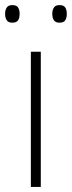

<svg xmlns="http://www.w3.org/2000/svg" viewBox="-32 -733 282 753"><path d="M128 0H89V-530H128ZM-12 -679Q-12 -694 -5.5 -703.5Q1 -713 16 -713Q33 -713 39 -703.5Q45 -694 45 -679Q45 -663 39 -653.5Q33 -644 16 -644Q1 -644 -5.5 -653.5Q-12 -663 -12 -679ZM173 -679Q173 -694 179.5 -703.5Q186 -713 201 -713Q218 -713 224 -703.5Q230 -694 230 -679Q230 -663 224 -653.5Q218 -644 201 -644Q186 -644 179.5 -653.5Q173 -663 173 -679Z"/></svg>

Font: Noto Sans Lao UI ExtLt
Style: Regular
Weight: 200
Designer: Monotype Design Team
Foundry: Monotype Imaging Inc.
Version: Version 2.000; ttfautohint (v1.8.4.7-5d5b)